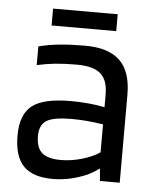

<svg xmlns="http://www.w3.org/2000/svg" viewBox="-49 -675 590 725"><g transform="rotate(5 246.5 -312.5)"><path d="M178 8Q102 8 66.5 -28.5Q31 -65 31 -144Q31 -224 74 -257.5Q117 -291 220 -291Q254 -291 287 -288Q320 -285 349 -279V-327Q349 -382 321 -406Q293 -430 231 -430Q185 -430 150 -426.5Q115 -423 80 -415V-486Q120 -496 161.5 -500Q203 -504 256 -504Q345 -504 388 -462.5Q431 -421 431 -334V0H356L352 -46H350Q320 -22 272.5 -7Q225 8 178 8ZM229 -224Q161 -224 134.5 -207.5Q108 -191 108 -149Q108 -105 130 -85.5Q152 -66 202 -66Q241 -66 282 -78Q323 -90 349 -108V-214Q316 -219 287.5 -221.5Q259 -224 229 -224ZM368 -633V-569H123V-633Z"/></g></svg>

Font: Blinker
Style: Regular
Weight: 400
Designer: Juergen Huber
Foundry: supertype
Version: Version 1.017;hotconv 1.0.117;makeotfexe 2.5.65602